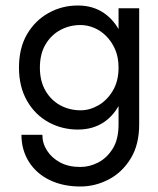

<svg xmlns="http://www.w3.org/2000/svg" viewBox="-20 -469 573 698"><path d="M58 21Q58 76 85 119Q112 162 160.5 185.5Q209 209 272 209Q326 209 375 183.5Q424 158 455 107.5Q486 57 486 -17V-439H411V-17Q411 38 389.5 72Q368 106 336.5 122Q305 138 272 138Q229 138 198.5 121.5Q168 105 151 78.5Q134 52 134 21ZM49 -223Q49 -154 78 -103Q107 -52 156 -25Q205 2 263 2Q318 2 358 -25Q398 -52 421 -103Q444 -154 444 -223Q444 -294 421 -344Q398 -394 358 -421.5Q318 -449 263 -449Q205 -449 156 -421.5Q107 -394 78 -344Q49 -294 49 -223ZM125 -223Q125 -273 145.5 -307.5Q166 -342 199.5 -360Q233 -378 273 -378Q297 -378 321.5 -368Q346 -358 366 -338Q386 -318 398.5 -289.5Q411 -261 411 -223Q411 -174 390 -139Q369 -104 337.5 -86Q306 -68 273 -68Q233 -68 199.5 -86Q166 -104 145.5 -139Q125 -174 125 -223Z"/></svg>

Font: SpinnyJost Regular
Style: Regular
Weight: 400
Version: Version 3.710